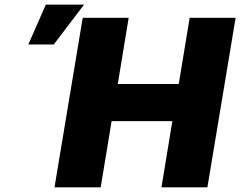

<svg xmlns="http://www.w3.org/2000/svg" viewBox="-20 -804 1031 824"><path d="M213.9 0 335 -727.5H532.2L485.4 -443.4H747.1L793.9 -727.5H991.2L870.1 0H672.9L719.7 -284.2H459L412.1 0ZM101.6 -613.3 176.8 -784.2H340.8L210.9 -613.3Z"/></svg>

Font: Inter Tight Black
Style: Italic
Weight: 900
Italic angle: -9.39999°
Designer: Rasmus Andersson
Foundry: rsms
Version: Version 3.004; ttfautohint (v1.8.4.7-5d5b)